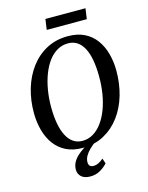

<svg xmlns="http://www.w3.org/2000/svg" viewBox="-157 -1002 1013 1310"><g transform="rotate(-15 349.0 -347.0)"><path d="M314 10.5Q247 10.5 198 -14Q149 -38.5 117.2 -81.8Q85.5 -125 69.8 -182Q54 -239 53.5 -304Q53 -395.5 77.2 -476.5Q101.5 -557.5 148.2 -619.8Q195 -682 261.5 -717.2Q328 -752.5 412 -752.5Q480 -752.5 529 -728Q578 -703.5 609.5 -660.2Q641 -617 656.2 -561Q671.5 -505 672 -441.5Q672.5 -350 648.8 -268.2Q625 -186.5 578.5 -124Q532 -61.5 465.5 -25.5Q399 10.5 314 10.5ZM326 -36.5Q366.5 -36.5 401.2 -57Q436 -77.5 463.2 -114.2Q490.5 -151 509.8 -201Q529 -251 538.8 -310.5Q548.5 -370 548 -435.5Q547.5 -497 538.8 -546.8Q530 -596.5 512 -631.8Q494 -667 466.2 -686Q438.5 -705 400 -705Q359.5 -705 324.5 -685Q289.5 -665 262.2 -628.5Q235 -592 216 -542.5Q197 -493 187 -433.8Q177 -374.5 177.5 -309.5Q178 -247 187.2 -196.8Q196.5 -146.5 214.8 -110.8Q233 -75 260.8 -55.8Q288.5 -36.5 326 -36.5ZM313 212Q272.5 211.5 251.2 191.8Q230 172 230 142Q230 114 242.5 90.8Q255 67.5 275.5 48.8Q296 30 320 14.5Q344 -1 366.5 -13.5L392 -25L411.5 -11Q385 8 364.2 28.2Q343.5 48.5 331.8 69.2Q320 90 319.5 112Q319.5 131 328.5 139.5Q337.5 148 353 148Q372 148 389.5 139.5Q407 131 424.5 115.5L437 152Q418.5 174 386.5 193.2Q354.5 212.5 313 212ZM295.5 -905.5H578.5L568 -831H285Z"/></g></svg>

Font: Merriweather 48pt Medium
Style: Italic
Weight: 500
Italic angle: -7.8°
Version: Version 2.101